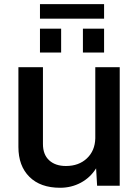

<svg xmlns="http://www.w3.org/2000/svg" viewBox="-20 -887 660 917"><path d="M170.9 -797.9V-867.2H477.1V-797.9ZM170.9 -636.2V-750H272V-636.2ZM376 -636.2V-750H477.1V-636.2ZM267.1 9.8Q172.9 9.8 120.4 -42.5Q67.9 -94.7 67.9 -185.1V-565.9H185.1V-199.2Q185.1 -148.9 214.6 -121.6Q244.1 -94.2 294.9 -94.2Q356.4 -94.2 395 -130.6Q433.6 -167 435.1 -226.1V-565.9H551.8V0H443.8L439 -83Q411.1 -38.6 366 -14.4Q320.8 9.8 267.1 9.8Z"/></svg>

Font: BDO Grotesk Medium
Style: Regular
Weight: 500
Designer: Deni Anggara
Foundry: Lokal Container
Version: Version 2.000